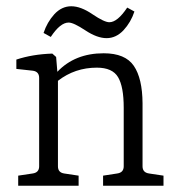

<svg xmlns="http://www.w3.org/2000/svg" viewBox="-20 -593 564 613"><path d="M199.2 -521Q172.4 -521 142.1 -475.1L119.1 -487.8Q130.4 -522 153.3 -547.4Q200.7 -598.6 275.4 -547.4Q313 -522 329.1 -522Q355 -522 386.2 -568.8L409.2 -556.2Q397.9 -522 374.5 -496.6Q350.6 -471.2 320.3 -471.2Q290 -471.2 252.4 -496.1Q214.8 -521 199.2 -521ZM502 0H309.1V-32.2L354 -39.1Q375 -42 375 -62V-249Q375 -316.4 356.9 -346.7Q338.9 -377 289.1 -377Q219.2 -377 165 -335V-62Q165 -42 185.1 -39.1L231 -32.2V0H38.1V-32.2L84 -39.1Q105 -42 105 -62V-344.2Q105 -364.3 85 -367.2L32.2 -373V-402.8Q84 -419.9 147 -421.9L159.2 -411.1L163.1 -363.8Q219.2 -422.9 311 -422.9Q379.9 -422.9 407.2 -382.8Q434.6 -342.8 435.1 -263.2V-62Q435.1 -42 456.1 -39.1L502 -32.2Z"/></svg>

Font: Yrsa-Light
Style: Regular
Weight: 300
Designer: Anna Giedrys (Yrsa+Rasa design), David Brezina (Yrsa art-direction, Rasa art-direction, design)
Foundry: Rosetta Type Foundry
Version: Version 1.001;PS 1.1;hotconv 1.0.88;makeotf.lib2.5.647800